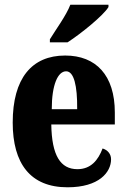

<svg xmlns="http://www.w3.org/2000/svg" viewBox="-20 -786 539 816"><path d="M192 -619V-606H267C326 -644 420 -721 441 -756V-766H279C262 -721 217 -660 192 -619ZM267 10C401 10 452 -54 452 -109C452 -133 436 -149 416 -155C397 -105 366 -67 309 -67C237 -67 200 -125 198 -257H468V-308C468 -466 388 -550 257 -550C115 -550 34 -453 34 -265C34 -91 109 10 267 10ZM308 -322H200C200 -426 226 -483 261 -483C294 -483 309 -423 308 -322Z"/></svg>

Font: Noto Serif Devanagari ExtraCondensed Black
Style: Regular
Weight: 900
Width: 2
Designer: Universal Thirst, Indian Type Foundry and the Monotype Design Team
Foundry: Monotype Imaging Inc.
Version: Version 2.004